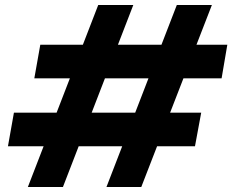

<svg xmlns="http://www.w3.org/2000/svg" viewBox="-20 -752 934 772"><path d="M408 0 691 -732H832L548 0ZM92 0 375 -732H516L233 0ZM12 -164 36 -299H789L764 -164ZM118 -437 142 -572H894L871 -437Z"/></svg>

Font: DM Sans 17pt Black
Style: Italic
Weight: 900
Italic angle: -10°
Version: Version 4.004;gftools[0.9.30]